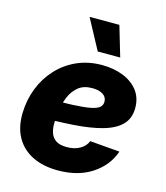

<svg xmlns="http://www.w3.org/2000/svg" viewBox="-115 -852 820 951"><g transform="rotate(15 295.5 -376.5)"><path d="M270.5 11.7Q194.8 11.7 139.9 -15.4Q85 -42.5 56.2 -93.8Q27.3 -145 28.8 -217.3Q30.3 -285.2 53.7 -345.2Q77.1 -405.3 119.4 -451.2Q161.6 -497.1 219.7 -523.2Q277.8 -549.3 348.6 -549.3Q408.2 -549.3 456.5 -530.3Q504.9 -511.2 533.2 -474.9Q561.5 -438.5 561.5 -386.2Q561.5 -332.5 529.3 -299.6Q497.1 -266.6 435.5 -249.3Q374 -231.9 286.4 -226.1Q198.7 -220.2 87.4 -220.2L103.5 -318.4Q199.2 -318.4 258.5 -321Q317.9 -323.7 349.9 -330.3Q381.8 -336.9 394 -348.1Q406.2 -359.4 406.2 -376.5Q406.2 -399.9 386.2 -413.1Q366.2 -426.3 330.6 -426.3Q286.6 -426.3 259.5 -403.8Q232.4 -381.3 218.3 -347.4Q204.1 -313.5 199 -277.3Q193.8 -241.2 193.4 -213.4Q192.4 -184.6 200 -161.4Q207.5 -138.2 227.3 -124.8Q247.1 -111.3 283.7 -111.3Q322.3 -111.3 350.1 -127Q377.9 -142.6 388.7 -169.9L541.5 -157.2Q515.6 -81.5 444.8 -34.9Q374 11.7 270.5 11.7ZM309.6 -608.4 226.1 -763.7H378.9L424.8 -608.4Z"/></g></svg>

Font: Inter 17pt ExtraBold
Style: Italic
Weight: 800
Italic angle: -9.3988°
Version: Version 4.001;git-66647c0bb